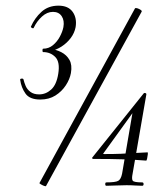

<svg xmlns="http://www.w3.org/2000/svg" viewBox="-20 -655 580 679"><path d="M157 -474 156.4 -482.4Q178.2 -480 196.9 -470.4Q215.6 -460.8 225.7 -443Q235.8 -425.2 230.8 -396.6Q226.8 -374.6 212.6 -353Q198.4 -331.4 175.9 -317.2Q153.4 -303 122.4 -303Q85 -303 70.1 -324.1Q55.2 -345.2 51.4 -372.4Q50.4 -376.4 56.3 -377Q62.2 -377.6 63.2 -373.6Q65.6 -363.2 70.7 -351.1Q75.8 -339 87.5 -330.1Q99.2 -321.2 118.4 -321.2Q142 -321.2 160.9 -338.2Q179.8 -355.2 186 -394Q192.8 -435.8 175.6 -453.3Q158.4 -470.8 132.6 -470.8Q130.2 -470.8 130.2 -476.8Q130.2 -482.8 132.6 -482.8Q152.2 -482.8 167.1 -495.1Q182 -507.4 191.5 -525.1Q201 -542.8 204.2 -559Q208.4 -582.4 198.2 -597.7Q188 -613 167.4 -613Q146.4 -613 128.3 -596.4Q110.2 -579.8 99.6 -557.4Q98.6 -553.6 93.5 -555.9Q88.4 -558.2 89.4 -561Q102.6 -591.2 126.6 -613.1Q150.6 -635 186.8 -635Q221.4 -635 237 -613Q252.6 -591 247.4 -559Q243.4 -538.2 230.2 -520.6Q217 -503 198 -490.6Q179 -478.2 157 -474ZM142.8 2.8Q141.8 4.6 135.9 2.4Q130 0.2 124.6 -3.1Q119.2 -6.4 119.4 -7.4L457.4 -625.4Q459.4 -627.6 465.7 -625.7Q472 -623.8 477.4 -620.1Q482.8 -616.4 480.8 -613.4ZM356.2 2Q352.2 2 352.2 -4Q352.2 -10 356.2 -10Q388.4 -10 398.1 -15.5Q407.8 -21 411.8 -41L450.4 -267L469.8 -284.4L346.6 -114Q342.6 -110.2 348.6 -110.2Q383 -110.2 407.4 -111.2Q431.8 -112.2 453.6 -113.7Q475.4 -115.2 501.6 -116.2Q503.6 -116.2 502.7 -109.1Q501.8 -102 500.3 -94.5Q498.8 -87 496.8 -87Q460.2 -90 417.6 -91.5Q375 -93 308.2 -93Q307.2 -93 306.2 -95.4Q305.2 -97.8 307.2 -99L488.4 -325Q490.4 -327.2 494.4 -325.8Q498.4 -324.4 497.4 -320.2L449 -41Q445 -22 449.4 -16Q453.8 -10 482.8 -10Q487.8 -10 487.8 -4Q487.8 2 482.8 2Q470.2 2 457.6 1Q445 0 427.4 0Q407.6 0 389.2 1Q370.8 2 356.2 2Z"/></svg>

Font: Cormorant Infant Light
Style: Italic
Weight: 300
Italic angle: -10°
Designer: Christian Thalmann (Catharsis Fonts)
Foundry: Catharsis Fonts
Version: Version 4.001